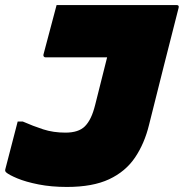

<svg xmlns="http://www.w3.org/2000/svg" viewBox="-45 -720 727 760"><path d="M214 -195Q266 -195 291 -220Q304 -233 314 -253.5Q324 -274 332 -306L379 -493H135Q131 -493 128.5 -496Q126 -499 127 -504Q140 -553 153 -602Q166 -651 179 -700H654Q665 -700 662 -689Q632 -571 603.5 -459Q575 -347 545 -226Q527 -152 489.5 -96.5Q452 -41 387 -10.5Q322 20 220 20Q158 20 107.5 10Q57 0 23.5 -14Q-10 -28 -21 -38Q-26 -43 -24 -50Q-12 -97 0.5 -144.5Q13 -192 25 -239H45Q86 -221 126 -208Q166 -195 214 -195Z"/></svg>

Font: Recursive Mn Lnr St XBk
Style: Italic
Weight: 1000
Italic angle: -15°
Monospace: yes
Version: Version 1.079;hotconv 1.0.112;makeotfexe 2.5.65598; ttfautoh